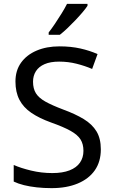

<svg xmlns="http://www.w3.org/2000/svg" viewBox="-20 -964 589 994"><path d="M502 -191Q502 -127 471 -82.5Q440 -38 382.5 -14Q325 10 247 10Q207 10 170.5 6Q134 2 104 -5.5Q74 -13 51 -24V-110Q87 -94 140.5 -81Q194 -68 251 -68Q304 -68 340 -82Q376 -96 394 -122Q412 -148 412 -183Q412 -218 397 -242Q382 -266 345.5 -286.5Q309 -307 244 -330Q183 -352 142 -380Q101 -408 80.5 -447.5Q60 -487 60 -542Q60 -599 89 -639.5Q118 -680 169.5 -702Q221 -724 288 -724Q347 -724 396 -713Q445 -702 485 -684L457 -607Q420 -623 376.5 -634Q333 -645 286 -645Q241 -645 211 -632Q181 -619 166 -595.5Q151 -572 151 -541Q151 -505 166 -481Q181 -457 215 -438Q249 -419 307 -397Q370 -374 413.5 -347.5Q457 -321 479.5 -284Q502 -247 502 -191ZM433 -934Q424 -920 407 -900Q390 -880 369.5 -858.5Q349 -837 328.5 -817.5Q308 -798 290 -784H232V-796Q247 -815 264.5 -841Q282 -867 299 -894.5Q316 -922 327 -944H433Z"/></svg>

Font: Noto Sans Oriya
Style: Regular
Weight: 400
Designer: Amélie Bonet and Sol Matas
Foundry: Google LLC
Version: Version 2.006